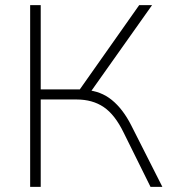

<svg xmlns="http://www.w3.org/2000/svg" viewBox="-20 -725 667 745"><path d="M97 0V-705H138V-378H302L279 -363L520 -705H570L325 -359L312 -376Q371 -372 414 -337Q457 -302 489 -239L610 0H564L460 -210Q426 -280 382.5 -309.5Q339 -339 277 -339H138V0Z"/></svg>

Font: Mulish ExtraLight
Style: Regular
Weight: 200
Designer: Vernon Adams
Foundry: Vernon Adams
Version: Version 3.603